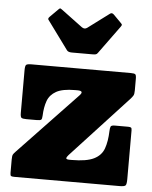

<svg xmlns="http://www.w3.org/2000/svg" viewBox="-55 -833 698 879"><g transform="rotate(5 294.0 -393.5)"><path d="M286 -420Q229.5 -420 200.2 -403.8Q171 -387.5 160.5 -358.5Q150 -329.5 148.5 -290Q148 -275 143.5 -271.5Q139 -268 123 -268H76Q58.5 -268 53.2 -272Q48 -276 48 -294.5V-490Q48 -509.5 52.5 -514.8Q57 -520 77 -520H534Q550 -520 554.5 -516.2Q559 -512.5 559 -495.5V-442.5Q559 -425.5 555 -418.8Q551 -412 543.5 -403.5L282.5 -121Q274 -111.5 273.5 -105.8Q273 -100 290 -100H299Q366.5 -100 400.5 -116.8Q434.5 -133.5 446.2 -166.2Q458 -199 459.5 -247Q460 -261.5 463 -267.8Q466 -274 482 -274H543Q553 -274 556.5 -271.2Q560 -268.5 560 -258.5V-35Q560 -12 555.2 -6Q550.5 0 527 0H45Q33.5 0 29.2 -2.2Q25 -4.5 25 -16V-78Q25 -95.5 28.5 -101.5Q32 -107.5 40 -115.5L309 -398Q330 -420 297 -420ZM233.5 -598.5 137.5 -729.5Q132 -735 141.5 -744.5L178.5 -781.5Q184 -787 186 -786.8Q188 -786.5 194.5 -782L292 -709.5Q305 -700 317 -709L415.5 -782.5Q424 -789 433.5 -779.5L468 -744.5Q473.5 -739 473.8 -736.5Q474 -734 469.5 -727.5L375.5 -598.5Q371.5 -592.5 365.8 -591.2Q360 -590 349 -590H256.5Q239.5 -590 233.5 -598.5Z"/></g></svg>

Font: Besley* Fatface
Style: Regular
Weight: 900
Designer: Owen Earl
Foundry: indestructible type*
Version: Version 3.000; ttfautohint (v1.8.3)